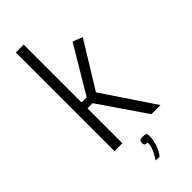

<svg xmlns="http://www.w3.org/2000/svg" viewBox="-256 -666 864 864"><g transform="rotate(-45 176.5 -233.5)"><path d="M60 0V-628H110V-260H143L275 -482L322 -464L188 -246L353 0H295L143 -222H110V0ZM161 161Q175 140 184 119.5Q193 99 193 78Q179 78 176 74Q173 70 173 63Q173 54 176 49Q179 44 197 44Q214 44 217 48.5Q220 53 220 63Q220 88 210 116.5Q200 145 186 161Z"/></g></svg>

Font: Smooch Sans
Style: Regular
Weight: 400
Designer: Robert E. Leuschke
Foundry: Robert E. Leuschke
Version: Version 1.010; ttfautohint (v1.8.3)